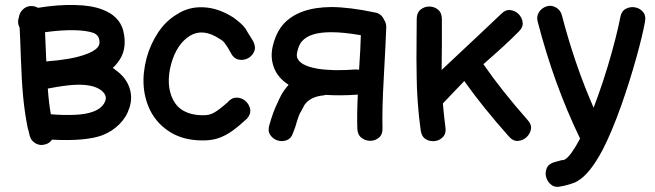

<svg xmlns="http://www.w3.org/2000/svg" viewBox="-20 -558 2602 763"><path d="M159 16Q176 12 187 -3Q322 4 388 -21Q426 -36 454.5 -64.5Q483 -93 494 -129Q508 -170 494 -210.5Q480 -251 439 -280Q434 -285 428 -288Q437 -296 444 -305Q490 -358 469 -439Q453 -495 387 -520Q343 -537 278 -538Q211 -540 131 -527Q117 -535 100 -534Q82 -532 69.5 -519Q57 -506 55 -489Q50 -475 53 -461Q55 -454 58 -448Q60 -415 63 -326Q66 -237 72 -173Q78 -110 90 -50Q91 -45 93 -40Q95 -30 98 -19Q103 1 121 11.5Q139 22 159 16ZM182 -104Q174 -149 170 -206Q237 -219 278 -221Q348 -224 381 -200Q406 -181 399 -159Q390 -130 352 -115Q321 -103 273.5 -101.5Q226 -100 182 -104ZM164 -314Q161 -386 159 -430Q224 -439 275 -438Q324 -437 352 -427Q371 -419 374 -402Q379 -382 368 -370Q354 -353 315 -340Q260 -321 164 -314Z M780 0Q819 1 848 -9Q877 -19 904 -38.5Q931 -58 962 -87Q978 -106 974 -125Q970 -144 955 -157Q940 -170 920 -170Q900 -170 884 -151Q849 -120 830 -110Q812 -99 782 -100Q699 -102 668 -161Q638 -220 660 -303Q682 -383 735 -416Q787 -447 852 -404Q863 -398 868.5 -392Q874 -386 879 -378Q881 -374 887 -366Q892 -358 897 -348Q908 -326 927 -321.5Q946 -317 963.5 -325.5Q981 -334 989.5 -352Q998 -370 987 -392Q986 -395 979.5 -405Q973 -415 966 -426.5Q959 -438 955 -445Q946 -457 934.5 -467Q923 -477 908 -488Q849 -526 789.5 -529Q730 -532 683 -501Q639 -475 608.5 -429Q578 -383 563 -329Q531 -209 579 -115Q607 -63 658 -32Q709 -1 780 0Z M1145 -31Q1148 -38 1154 -55L1161 -79Q1163 -85 1167.5 -97.5Q1172 -110 1175 -113L1182 -126L1190 -141Q1213 -174 1266 -179L1274 -181Q1331 -177 1402 -182Q1398 -105 1400 -47Q1401 -22 1417 -10Q1433 2 1452.5 1.5Q1472 1 1486.5 -11.5Q1501 -24 1500 -49Q1498 -123 1505 -247Q1514 -411 1515 -451Q1515 -467 1506 -480Q1496 -503 1472 -508Q1368 -530 1296 -530Q1168 -529 1107 -463Q1083 -437 1069 -393.5Q1055 -350 1062 -313Q1073 -255 1127 -221Q1117 -210 1108 -197Q1099 -185 1089.5 -164Q1080 -143 1074 -130L1066 -110Q1063 -102 1057.5 -85Q1052 -68 1051 -63Q1043 -39 1053.5 -22.5Q1064 -6 1082.5 0Q1101 6 1119.5 -1Q1138 -8 1145 -31ZM1407 -281Q1401 -282 1394 -282Q1303 -275 1242 -285Q1167 -298 1160 -333Q1158 -343 1164.5 -364Q1171 -385 1181 -395Q1212 -430 1296 -430Q1347 -430 1414 -418Q1413 -373 1407 -281Z M2002 -16Q2018 3 2037.5 2Q2057 1 2072 -12.5Q2087 -26 2090 -45Q2093 -64 2076 -82Q1971 -201 1901 -303Q1993 -383 2041 -432Q2059 -449 2057 -468.5Q2055 -488 2041 -502Q2027 -516 2007.5 -518Q1988 -520 1971 -502Q1940 -472 1735 -280Q1735 -308 1736 -380Q1736 -451 1736 -482Q1736 -507 1721 -519.5Q1706 -532 1686 -532Q1666 -532 1651 -519.5Q1636 -507 1636 -482Q1636 -449 1635.5 -407.5Q1635 -366 1635 -323.5Q1635 -281 1636 -245Q1636 -213 1640 -153Q1644 -95 1652 -39Q1656 -14 1672.5 -4.5Q1689 5 1708.5 2.5Q1728 0 1741 -14.5Q1754 -29 1750 -53Q1744 -100 1740 -146L1741 -148L1825 -236Q1897 -134 2002 -16Z M2212 182Q2215 182 2226.5 179Q2238 176 2245 174Q2263 169 2276 161Q2324 133 2374 39Q2411 -32 2450 -142Q2482 -233 2508 -326Q2534 -419 2543 -471Q2548 -496 2535 -511Q2522 -526 2502.5 -529Q2483 -532 2466 -522.5Q2449 -513 2445 -489Q2439 -457 2426 -405.5Q2413 -354 2395 -294Q2377 -234 2356 -176L2339 -130Q2264 -301 2213 -497Q2208 -517 2190 -528Q2171 -539 2151.5 -532.5Q2132 -526 2121.5 -509Q2111 -492 2117 -471Q2181 -224 2283 -12L2285 -8V-7Q2249 61 2226 75Q2223 77 2220 78H2214Q2211 79 2203 81Q2194 83 2184 86Q2160 93 2152.5 111Q2145 129 2151 148Q2157 167 2173 178Q2189 189 2212 182Z"/></svg>

Font: Balsamiq Sans
Style: Regular
Weight: 400
Designer: Michael Angeles
Foundry: Balsamiq SRL
Version: Version 1.020; ttfautohint (v1.8.4.7-5d5b);gftools[0.9.26]